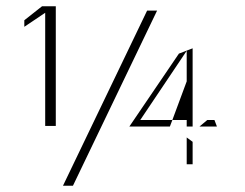

<svg xmlns="http://www.w3.org/2000/svg" viewBox="-20 -556 787 616"><path d="M579 -29H598V-101L579 -115ZM676 -150 668 -171H645L620 -150ZM395 -150H525L533 -171H430L579 -393V-295L533 -171H579V-150H598V-401L554 -384ZM125 -152H159V-536H115L58 -491V-470L125 -515ZM484 -522H452L182 40H214Z"/></svg>

Font: Charger Static
Style: 2
Weight: 1000
Designer: Jasper
Foundry: KineticPlasma Fonts/Cannot Into Space Fonts
Version: Version 1.1